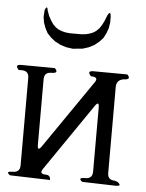

<svg xmlns="http://www.w3.org/2000/svg" viewBox="-52 -773 603 791"><g transform="rotate(5 250.0 -377.5)"><path d="M317.4 -28.3Q294.9 -44.9 329.1 -44.9Q358.4 -44.9 358.4 -74.2V-338.9Q358.4 -368.2 341.8 -344.7L152.3 -68.4Q135.7 -44.9 165 -44.9Q184.6 -44.9 184.6 -24.4L18.6 -29.3Q-3.9 -44.9 29.3 -44.9Q58.6 -44.9 58.6 -74.2V-435.5Q58.6 -464.8 29.3 -464.8H16.6Q-3.9 -486.3 25.4 -486.3L164.1 -485.4Q184.6 -464.8 151.4 -464.8Q122.1 -464.8 122.1 -435.5V-165Q122.1 -135.7 138.7 -159.2L333 -441.4Q349.6 -464.8 315.4 -464.8Q294.9 -486.3 324.2 -486.3L463.9 -485.4Q484.4 -464.8 450.2 -463.9Q420.9 -459 420.9 -429.7V-74.2Q420.9 -44.9 450.2 -44.9L461.9 -41Q484.4 -24.4 456.1 -24.4ZM241.2 -633.8H261.7L279.3 -635.7L294.9 -639.6L309.6 -645.5L321.3 -653.3L333 -665L342.8 -679.7L351.6 -697.3L361.3 -721.7Q373 -743.2 375 -716.8V-692.4L371.1 -668L363.3 -646.5L352.5 -626L336.9 -609.4L318.4 -594.7L295.9 -583L271.5 -575.2L230.5 -571.3L203.1 -575.2L178.7 -583L156.2 -594.7L137.7 -609.4L122.1 -626L111.3 -646.5L103.5 -668L99.6 -692.4L101.6 -720.7Q111.3 -743.2 114.3 -718.8L122.1 -697.3L131.8 -679.7L141.6 -665L153.3 -653.3L165 -645.5L179.7 -639.6L195.3 -635.7L212.9 -633.8Z"/></g></svg>

Font: B2 Hana
Style: Regular
Weight: 500
Version: 2020-08-05; (max)